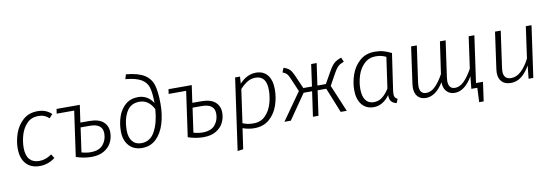

<svg xmlns="http://www.w3.org/2000/svg" viewBox="-65 -1229 5536 1922"><g transform="rotate(-10 2703.5 -268.5)"><path d="M461 -480 428 -443Q405 -464 379 -474.5Q353 -485 319 -485Q249 -485 204.5 -440Q160 -395 140 -328.5Q120 -262 120 -197Q120 -118 154.5 -79Q189 -40 251 -40Q287 -40 317.5 -51Q348 -62 380 -84L405 -43Q334 11 248 11Q160 11 110 -44.5Q60 -100 60 -200Q60 -276 87 -353Q114 -430 172.5 -482Q231 -534 320 -534Q407 -534 461 -480Z M1001 -198Q1001 -145 977.5 -97.5Q954 -50 903 -19.5Q852 11 775 11Q697 11 618 -16L683 -476H505L512 -523H750L748 -521L723 -347H813Q909 -347 955 -306.5Q1001 -266 1001 -198ZM940 -199Q940 -299 810 -299H717L682 -51Q730 -37 773 -37Q860 -37 900 -84.5Q940 -132 940 -199Z M1107 -192Q1107 -269 1131 -339Q1155 -409 1206.5 -453.5Q1258 -498 1335 -498Q1433 -498 1488 -411V-418Q1487 -517 1470.5 -571Q1454 -625 1401.5 -656Q1349 -687 1242 -697L1256 -744Q1380 -732 1442 -692.5Q1504 -653 1525 -583.5Q1546 -514 1546 -392Q1546 -283 1518 -191.5Q1490 -100 1432.5 -44.5Q1375 11 1290 11Q1205 11 1156 -44Q1107 -99 1107 -192ZM1485 -350Q1433 -450 1341 -450Q1250 -450 1208 -374.5Q1166 -299 1166 -192Q1166 -118 1198.5 -78Q1231 -38 1290 -38Q1381 -38 1428.5 -126.5Q1476 -215 1485 -350Z M2139 -198Q2139 -145 2115.5 -97.5Q2092 -50 2041 -19.5Q1990 11 1913 11Q1835 11 1756 -16L1821 -476H1643L1650 -523H1888L1886 -521L1861 -347H1951Q2047 -347 2093 -306.5Q2139 -266 2139 -198ZM2078 -199Q2078 -299 1948 -299H1855L1820 -51Q1868 -37 1911 -37Q1998 -37 2038 -84.5Q2078 -132 2078 -199Z M2327 -523H2377L2372 -452Q2448 -534 2540 -534Q2615 -534 2656.5 -482.5Q2698 -431 2698 -336Q2698 -256 2671.5 -176.5Q2645 -97 2584.5 -43Q2524 11 2429 11Q2371 11 2312 -10L2282 199L2224 207ZM2638 -339Q2638 -485 2528 -485Q2481 -485 2444 -462.5Q2407 -440 2368 -398L2320 -59Q2347 -48 2372 -43Q2397 -38 2431 -38Q2504 -38 2550.5 -85.5Q2597 -133 2617.5 -202Q2638 -271 2638 -339Z M3426 -489Q3399 -479 3383.5 -469.5Q3368 -460 3353 -441.5Q3338 -423 3318 -387L3255 -273L3370 0H3308L3206 -253H3118L3082 0H3026L3062 -253H2976L2801 0H2736L2932 -278L2872 -418Q2857 -453 2844 -466Q2831 -479 2803 -490L2821 -534Q2861 -521 2880.5 -502.5Q2900 -484 2917 -446L2981 -300H3069L3100 -523H3156L3124 -300H3210L3280 -423Q3310 -476 3336 -497.5Q3362 -519 3407 -534Z M3916 -491 3861 -114Q3859 -103 3859 -84Q3859 -63 3866.5 -50.5Q3874 -38 3892 -30L3875 11Q3840 3 3822 -18.5Q3804 -40 3805 -84Q3775 -40 3733.5 -14.5Q3692 11 3644 11Q3566 11 3522.5 -43.5Q3479 -98 3479 -192Q3479 -270 3507 -349Q3535 -428 3595.5 -481Q3656 -534 3748 -534Q3797 -534 3836 -523Q3875 -512 3916 -491ZM3541 -192Q3541 -116 3570 -77Q3599 -38 3653 -38Q3700 -38 3737.5 -66Q3775 -94 3809 -148L3854 -463Q3806 -487 3750 -487Q3679 -487 3631.5 -441Q3584 -395 3562.5 -327Q3541 -259 3541 -192Z M4763 -49 4736 145H4690L4697 0H4636L4649 -126Q4569 11 4467 11Q4416 11 4384.5 -23Q4353 -57 4353 -117Q4274 11 4174 11Q4121 11 4091 -22Q4061 -55 4061 -114Q4061 -132 4064 -151L4116 -523H4174L4122 -156Q4119 -135 4119 -119Q4119 -38 4186 -38Q4234 -38 4277 -80Q4320 -122 4362 -198L4409 -523H4467L4415 -156Q4412 -137 4412 -120Q4412 -38 4479 -38Q4526 -38 4569 -80Q4612 -122 4656 -201L4701 -523H4759L4692 -49Z M4914 -115Q4914 -132 4917 -151L4969 -523H5027L4975 -153Q4972 -135 4972 -119Q4972 -37 5049 -37Q5104 -37 5151.5 -82Q5199 -127 5237 -202L5282 -523H5340L5266 0H5218L5232 -133Q5195 -66 5146.5 -27.5Q5098 11 5038 11Q4979 11 4946.5 -22Q4914 -55 4914 -115Z"/></g></svg>

Font: FiraGO Light
Style: Italic
Weight: 300
Italic angle: -8°
Designer: bBox Type GmbH
Foundry: bBox Type GmbH
Version: Version 1.001